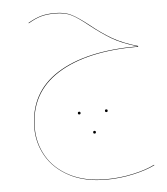

<svg xmlns="http://www.w3.org/2000/svg" viewBox="-53 -458 736 847"><g transform="rotate(-5 315.0 -34.0)"><path d="M87 88Q87 -70 215.5 -151Q344 -232 572 -232Q503 -252 459.5 -278Q416 -304 367 -343Q324 -378 295 -393Q266 -408 222 -408Q187 -408 161 -401Q135 -394 103 -375L102 -377Q135 -396 161 -403Q187 -410 222 -410Q266 -410 295.5 -394.5Q325 -379 368 -345Q416 -306 461 -279.5Q506 -253 575 -233L574 -230H572Q345 -230 217 -149Q89 -68 89 88Q89 155 122 212.5Q155 270 221.5 305Q288 340 384 340Q444 340 503 327Q562 314 599 295L600 297Q562 316 503 329Q444 342 384 342Q288 342 221 306.5Q154 271 120.5 213Q87 155 87 88ZM284 39Q284 33 290 33Q296 33 296 39Q296 45 290 45Q284 45 284 39ZM404 39Q404 33 410 33Q416 33 416 39Q416 45 410 45Q404 45 404 39ZM344 129Q344 123 350 123Q356 123 356 129Q356 135 350 135Q344 135 344 129Z"/></g></svg>

Font: FiraGO Two
Style: Regular
Weight: 100
Designer: bBox Type
Foundry: bBox Type GmbH
Version: Version 1.001